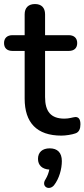

<svg xmlns="http://www.w3.org/2000/svg" viewBox="-25 -662 418 950"><path d="M279 9C300 9 332 4 348 -2C367 -8 373 -26 373 -47C373 -75 362 -83 348 -83C335 -82 318 -75 294 -75C226 -75 198 -111 198 -182V-410H315C342 -410 357 -424 357 -449C357 -473 342 -488 315 -488H198V-591C198 -624 180 -642 148 -642C116 -642 97 -624 97 -591V-488H37C10 -488 -5 -473 -5 -449C-5 -424 10 -410 37 -410H97V-174C97 -55 157 9 279 9ZM242 255C268 222 281 174 281 135C281 93 259 72 221 72C185 72 163 91 163 124C163 156 184 175 219 177C216 192 210 209 201 224C176 260 217 284 242 255Z"/></svg>

Font: Nunito SemiBold
Style: Regular
Weight: 600
Designer: Vernon Adams
Foundry: Vernon Adams
Version: Version 3.602